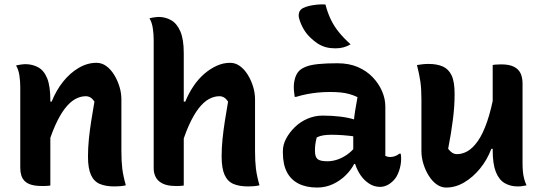

<svg xmlns="http://www.w3.org/2000/svg" viewBox="-20 -832 2440 862"><path d="M545 0Q531 3 519 4Q507 5 493 5Q455 5 428.5 -6Q402 -17 388.5 -46.5Q375 -76 375 -129Q375 -168 379 -207.5Q383 -247 389.5 -288.5Q396 -330 404 -376Q396 -388 386.5 -394Q377 -400 365 -400Q341 -400 317.5 -387Q294 -374 271.5 -345Q249 -316 227.5 -268Q206 -220 186 -149V-376H212Q232 -426 263 -465Q294 -504 333 -527Q372 -550 413 -550Q437 -550 457 -535.5Q477 -521 492 -497Q507 -473 516 -444Q525 -415 525 -386Q525 -348 525 -309Q525 -270 525 -231.5Q525 -193 525 -154Q525 -108 529 -75Q533 -42 545 0ZM206 1Q199 2 192.5 2.5Q186 3 180 3Q174 3 167 3Q140 3 121 -2.5Q102 -8 91 -19Q80 -30 75.5 -45Q71 -60 71 -79Q71 -129 71 -175.5Q71 -222 71 -266.5Q71 -311 71 -354.5Q71 -398 71 -441Q71 -468 67 -494Q63 -520 52 -538Q60 -540 66.5 -541Q73 -542 80 -543Q87 -544 93 -544Q126 -544 152 -529.5Q178 -515 192 -480Q206 -445 206 -382Q206 -317 206 -249.5Q206 -182 206 -118.5Q206 -55 206 1Z M768 3Q732 3 710 -8Q688 -19 679 -37Q670 -55 670 -75Q670 -159 670 -230.5Q670 -302 670 -368.5Q670 -435 670 -504.5Q670 -574 670 -653Q670 -679 666 -705.5Q662 -732 651 -750Q659 -752 665.5 -753Q672 -754 679 -755Q686 -756 692 -756Q722 -756 748 -741.5Q774 -727 789.5 -691.5Q805 -656 805 -594Q805 -517 805 -442.5Q805 -368 805 -295Q805 -222 805 -148.5Q805 -75 805 1Q798 2 792 2.5Q786 3 780.5 3Q775 3 768 3ZM786 -149V-376H812Q827 -413 848.5 -445Q870 -477 896.5 -500Q923 -523 952.5 -536.5Q982 -550 1013 -550Q1037 -550 1057 -535.5Q1077 -521 1092 -497Q1107 -473 1116 -444Q1125 -415 1125 -386Q1125 -348 1125 -309Q1125 -270 1125 -231.5Q1125 -193 1125 -154Q1125 -108 1129 -75Q1133 -42 1145 0Q1131 3 1119 4Q1107 5 1093 5Q1055 5 1028.5 -6Q1002 -17 988.5 -46.5Q975 -76 975 -129Q975 -168 979 -207.5Q983 -247 989.5 -288.5Q996 -330 1004 -376Q996 -388 986.5 -394Q977 -400 965 -400Q941 -400 917.5 -387Q894 -374 871.5 -345Q849 -316 827.5 -268Q806 -220 786 -149Z M1710 -354Q1710 -332 1710 -310Q1710 -288 1710 -266.5Q1710 -245 1710 -223Q1710 -201 1710 -179Q1710 -167 1710 -155.5Q1710 -144 1710 -132Q1714 -130 1720 -128.5Q1726 -127 1730 -127Q1741 -127 1752 -130.5Q1763 -134 1773 -142H1779Q1780 -136 1780.5 -131.5Q1781 -127 1781 -120Q1781 -92 1771.5 -64.5Q1762 -37 1747 -22Q1731 -6 1716 0.5Q1701 7 1686 7Q1660 7 1637.5 -7.5Q1615 -22 1599.5 -44.5Q1584 -67 1575 -94Q1566 -121 1566 -145Q1566 -168 1566 -190.5Q1566 -213 1566 -233Q1566 -257 1568 -282Q1570 -307 1574.5 -335Q1579 -363 1585 -396Q1566 -405 1547.5 -410Q1529 -415 1508.5 -417Q1488 -419 1463 -419Q1433 -419 1408 -416.5Q1383 -414 1359 -409.5Q1335 -405 1309 -397H1303Q1302 -406 1300.5 -417.5Q1299 -429 1299 -441Q1299 -462 1305 -482Q1311 -502 1324 -515Q1336 -526 1356 -533.5Q1376 -541 1410 -544.5Q1444 -548 1495 -548Q1547 -548 1586.5 -531Q1626 -514 1653.5 -485Q1681 -456 1695.5 -422Q1710 -388 1710 -354ZM1394 -155Q1394 -128 1405.5 -118Q1417 -108 1450 -108Q1471 -108 1493 -115Q1515 -122 1537 -137Q1559 -152 1579 -177L1585 -96H1570Q1557 -70 1532.5 -45.5Q1508 -21 1475 -5.5Q1442 10 1404 10Q1355 10 1320.5 -7.5Q1286 -25 1268 -59.5Q1250 -94 1250 -147V-154Q1250 -182 1264.5 -209.5Q1279 -237 1303.5 -261Q1328 -285 1360.5 -299Q1393 -313 1428 -313Q1471 -313 1507.5 -308.5Q1544 -304 1571 -295.5Q1598 -287 1609 -276Q1615 -271 1620 -262Q1625 -253 1628 -240Q1631 -227 1631 -208Q1604 -215 1575.5 -219Q1547 -223 1520 -225Q1493 -227 1469 -227Q1448 -227 1432 -224.5Q1416 -222 1402 -215Q1398 -200 1396 -186.5Q1394 -173 1394 -157ZM1441 -812Q1451 -774 1465.5 -744Q1480 -714 1501.5 -687.5Q1523 -661 1554 -633Q1539 -624 1522.5 -619.5Q1506 -615 1486 -615Q1462 -615 1443.5 -620Q1425 -625 1407 -636Q1389 -648 1372 -664.5Q1355 -681 1342.5 -702.5Q1330 -724 1323 -749Q1319 -763 1323 -776Q1327 -789 1341 -796Q1353 -802 1368 -805.5Q1383 -809 1401.5 -811Q1420 -813 1441 -812Z M1904 -545Q1942 -545 1968 -533.5Q1994 -522 2007.5 -493.5Q2021 -465 2021 -411Q2021 -381 2019 -352Q2017 -323 2013 -292.5Q2009 -262 2004 -230.5Q1999 -199 1992 -164Q2001 -152 2010.5 -146Q2020 -140 2032 -140Q2056 -140 2079.5 -153.5Q2103 -167 2125.5 -199Q2148 -231 2167 -286Q2186 -341 2201 -424V-164H2186Q2167 -114 2135 -75Q2103 -36 2064 -13Q2025 10 1983 10Q1960 10 1940 -4.5Q1920 -19 1905 -43Q1890 -67 1881 -96Q1872 -125 1872 -154Q1872 -193 1872 -231.5Q1872 -270 1872 -309Q1872 -348 1872 -386Q1872 -432 1867.5 -464.5Q1863 -497 1852 -540Q1865 -542 1877 -543.5Q1889 -545 1904 -545ZM2230 -543Q2266 -543 2287 -532.5Q2308 -522 2317 -503Q2326 -484 2326 -457Q2326 -392 2326 -331Q2326 -270 2326 -213Q2326 -156 2326 -99Q2326 -81 2327.5 -63Q2329 -45 2333.5 -28.5Q2338 -12 2344 0Q2338 1 2331 2.5Q2324 4 2317.5 4.5Q2311 5 2304 5Q2271 5 2245.5 -10Q2220 -25 2206 -60.5Q2192 -96 2192 -158Q2192 -224 2192 -290.5Q2192 -357 2192 -420.5Q2192 -484 2192 -540Q2200 -542 2206 -542Q2212 -542 2217.5 -542.5Q2223 -543 2230 -543Z"/></svg>

Font: Recursive Casual
Style: Bold
Weight: 700
Version: Version 1.085